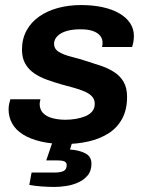

<svg xmlns="http://www.w3.org/2000/svg" viewBox="-20 -558 581 760"><path d="M238 12Q183 12 141 2Q99 -8 70.5 -26Q42 -44 28 -69.5Q14 -95 14 -125Q14 -137 16.5 -148Q19 -159 21 -165H140Q139 -161 138 -155Q137 -149 137 -147Q137 -124 151 -110Q165 -96 188.5 -90Q212 -84 239 -84Q260 -84 280.5 -87.5Q301 -91 318 -98Q335 -105 345 -117Q355 -129 355 -147Q355 -165 344 -176.5Q333 -188 314.5 -196Q296 -204 272.5 -210.5Q249 -217 223 -224Q195 -232 167 -242Q139 -252 116.5 -267Q94 -282 80.5 -305Q67 -328 67 -361Q67 -404 85 -437Q103 -470 135 -492.5Q167 -515 209.5 -526.5Q252 -538 301 -538Q348 -538 386.5 -529.5Q425 -521 452.5 -505Q480 -489 495 -466.5Q510 -444 510 -416Q510 -400 507 -387Q504 -374 503 -372H384Q385 -377 385.5 -381Q386 -385 386 -388Q386 -405 376 -417Q366 -429 347 -435.5Q328 -442 299 -442Q272 -442 252.5 -437.5Q233 -433 220 -425Q207 -417 200.5 -406.5Q194 -396 194 -385Q194 -364 213 -352.5Q232 -341 262 -333.5Q292 -326 326 -315Q355 -306 382.5 -296.5Q410 -287 433 -272Q456 -257 469.5 -233.5Q483 -210 483 -175Q483 -123 463 -87Q443 -51 408.5 -29.5Q374 -8 330 2Q286 12 238 12ZM196 182Q171 182 144.5 180Q118 178 96 174L105 125H196Q219 125 231.5 119Q244 113 244 95Q244 86 236 81.5Q228 77 207 77H163L193 -11H271L257 34Q292 36 317 48.5Q342 61 342 90Q342 119 326.5 137Q311 155 288 165Q265 175 240 178.5Q215 182 196 182Z"/></svg>

Font: Archivo SemiBold SemiBold
Style: Italic
Weight: 600
Italic angle: -10°
Version: Version 2.001